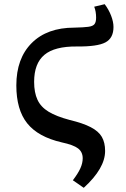

<svg xmlns="http://www.w3.org/2000/svg" viewBox="-20 -667 603 917"><path d="M380 230 328 194Q353 161 364 136.5Q375 112 375 89Q375 59 353 42Q331 25 275 13Q162 -13 110 -78Q58 -143 58 -259Q58 -388 131.5 -461.5Q205 -535 335 -535Q380 -536 402 -539Q424 -542 431.5 -552Q439 -562 439 -583Q439 -612 430 -635L480 -647Q499 -622 510.5 -592.5Q522 -563 522 -538Q522 -485 483.5 -464.5Q445 -444 347 -445Q241 -446 192 -405Q143 -364 143 -276Q143 -225 159 -190.5Q175 -156 212 -133.5Q249 -111 313 -94Q376 -79 413.5 -59.5Q451 -40 466.5 -13Q482 14 482 54Q482 137 380 230Z"/></svg>

Font: Literata 7pt Medium
Style: Regular
Weight: 500
Designer: Latin by Veronika Burian and Jose Scaglione. Greek by Irene Vlachou. Cyrillic by Vera Evstafieva.
Foundry: TypeTogether
Version: Version 3.002